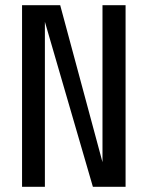

<svg xmlns="http://www.w3.org/2000/svg" viewBox="-20 -720 569 740"><path d="M65 0V-700H212L375 -95V-700H464V0H338L153 -636V0Z"/></svg>

Font: Homenaje
Style: Regular
Weight: 400
Designer: Constanza Artigas Preller, Agustina Mingote
Foundry: Constanza Artigas Preller, Agustina Mingote
Version: Version 1.100